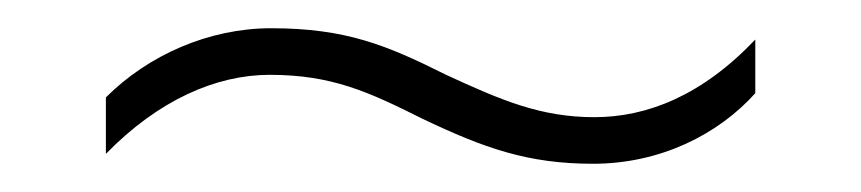

<svg xmlns="http://www.w3.org/2000/svg" viewBox="-20 -421 610 136"><path d="M279 -337C323 -316 354 -305 400 -305C448 -305 489 -326 515 -355V-393C477 -353 438 -338 401 -338C363 -338 335 -350 296 -368C254 -389 225 -401 172 -401C128 -401 85 -382 55 -352V-312C92 -350 133 -368 171 -368C215 -368 241 -356 279 -337Z"/></svg>

Font: Noto Sans Georgian ExtraLight
Style: Regular
Weight: 200
Designer: Monotype Design Team, Akaki Razmadze
Foundry: Google LLC
Version: Version 2.005